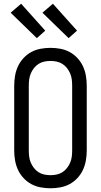

<svg xmlns="http://www.w3.org/2000/svg" viewBox="-20 -999 540 1027"><path d="M250 8Q223 8 196.5 3Q170 -2 147 -14.5Q124 -27 105.5 -47Q87 -67 76 -91Q65 -115 60.5 -141.5Q56 -168 56 -195V-540Q56 -567 60.5 -593.5Q65 -620 76 -644Q87 -668 105.5 -688Q124 -708 147 -720.5Q170 -733 196.5 -738Q223 -743 250 -743Q277 -743 303.5 -738Q330 -733 353 -720.5Q376 -708 394.5 -688Q413 -668 424 -644Q435 -620 439.5 -593.5Q444 -567 444 -540V-195Q444 -168 439.5 -141.5Q435 -115 424 -91Q413 -67 394.5 -47Q376 -27 353 -14.5Q330 -2 303.5 3Q277 8 250 8ZM250 -62Q267 -62 283.5 -65.5Q300 -69 314 -78Q328 -87 338.5 -100.5Q349 -114 355.5 -129.5Q362 -145 364 -161.5Q366 -178 366 -195V-540Q366 -557 364 -573.5Q362 -590 355.5 -605.5Q349 -621 338.5 -634.5Q328 -648 314 -657Q300 -666 283.5 -669.5Q267 -673 250 -673Q233 -673 216.5 -669.5Q200 -666 186 -657Q172 -648 161.5 -634.5Q151 -621 144.5 -605.5Q138 -590 136 -573.5Q134 -557 134 -540V-195Q134 -178 136 -161.5Q138 -145 144.5 -129.5Q151 -114 161.5 -100.5Q172 -87 186 -78Q200 -69 216.5 -65.5Q233 -62 250 -62ZM347 -795 207 -931 263 -979 392 -835ZM177 -795 37 -931 93 -979 222 -835Z"/></svg>

Font: Iosevka Term Curly
Style: Regular
Weight: 400
Designer: Belleve Invis
Foundry: Belleve Invis
Version: Version 32.3.0